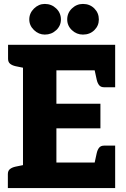

<svg xmlns="http://www.w3.org/2000/svg" viewBox="-20 -957 639 977"><path d="M97 0V-729H566V-599H267V-429H491V-304H267V-130H566V0ZM457 -108 472 -177Q476 -195 484.5 -205.5Q493 -216 510 -216H566V-130ZM457 -621 566 -599V-513H510Q493 -513 484.5 -523.5Q476 -534 472 -552ZM118 -729 104 -611 60 -620Q42 -624 31.5 -632.5Q21 -641 21 -658V-729ZM20 0V-71Q20 -88 30.5 -96.5Q41 -105 59 -109L103 -118L117 0ZM290 -858Q290 -826 266 -803.5Q242 -781 208 -781Q177 -781 153 -804Q129 -827 129 -858Q129 -890 153 -913.5Q177 -937 208 -937Q242 -937 266 -914Q290 -891 290 -858ZM483 -858Q483 -826 460 -803.5Q437 -781 402 -781Q370 -781 346 -803.5Q322 -826 322 -858Q322 -891 346 -914Q370 -937 402 -937Q437 -937 460 -914Q483 -891 483 -858Z"/></svg>

Font: Aleo Black
Style: Regular
Weight: 900
Designer: Alessio Laiso
Foundry: Alessio Laiso
Version: Version 2.001;gftools[0.9.29]